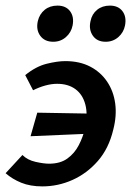

<svg xmlns="http://www.w3.org/2000/svg" viewBox="-29 -652 468 685"><path d="M122 13Q79 13 47 0Q15 -13 -9 -34L51 -99Q69 -81 98 -74.5Q127 -68 146 -68Q186 -68 211.5 -86.5Q237 -105 252 -134Q267 -163 274 -193Q285 -243 275.5 -279Q266 -315 240 -334Q214 -353 175 -353Q155 -353 133 -347Q111 -341 89 -330L61 -384Q99 -415 137.5 -424.5Q176 -434 204 -434Q255 -434 292.5 -414.5Q330 -395 353 -361Q376 -327 382 -283Q388 -239 375 -189Q359 -122 320 -77.5Q281 -33 229.5 -10Q178 13 122 13ZM80 -166 104 -250 334 -246 313 -176ZM161 -503Q130 -503 114.5 -524.5Q99 -546 106 -577Q112 -602 130.5 -617Q149 -632 176 -632Q206 -632 221 -612Q236 -592 230 -561Q225 -536 206 -519.5Q187 -503 161 -503ZM348 -503Q317 -503 302 -525Q287 -547 294 -577Q299 -602 317.5 -617Q336 -632 363 -632Q393 -632 408 -612Q423 -592 417 -561Q412 -536 393 -519.5Q374 -503 348 -503Z"/></svg>

Font: Ysabeau
Style: Bold Italic
Weight: 700
Italic angle: -12°
Designer: Christian Thalmann (Catharsis Fonts)
Version: Version 2.002